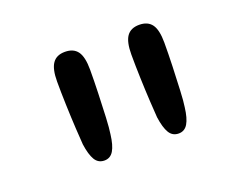

<svg xmlns="http://www.w3.org/2000/svg" viewBox="-58 -750 502 424"><g transform="rotate(-20 193.0 -538.0)"><path d="M125.5 -411Q111 -411 103.5 -423.5Q96 -436 92.5 -461Q91.5 -473.5 90 -499.5Q88.5 -525.5 87.5 -555.8Q86.5 -586 86.5 -610.5Q86.5 -640 95.8 -653.2Q105 -666.5 125 -666.5Q145 -666.5 154.5 -653.5Q164 -640.5 164 -610.5Q164 -585 163 -555Q162 -525 160.8 -499.2Q159.5 -473.5 157.5 -461Q154.5 -436 147 -423.5Q139.5 -411 125.5 -411ZM300 -411Q285.5 -411 278 -423.5Q270.5 -436 267 -461Q266 -473.5 264.5 -499.5Q263 -525.5 262 -555.8Q261 -586 261 -610.5Q261 -640 270.2 -653.2Q279.5 -666.5 299.5 -666.5Q319.5 -666.5 329 -653.5Q338.5 -640.5 338.5 -610.5Q338.5 -585 337.5 -555Q336.5 -525 335.2 -499.2Q334 -473.5 332 -461Q329 -436 321.5 -423.5Q314 -411 300 -411Z"/></g></svg>

Font: Sono
Style: Regular
Weight: 400
Designer: Tyler Finck
Foundry: Tyler Finck
Version: Version 2.112